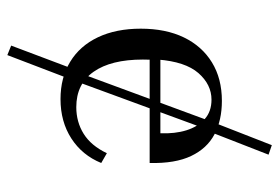

<svg xmlns="http://www.w3.org/2000/svg" viewBox="-138 -464 758 521"><g transform="rotate(90 240.5 -203.0)"><path d="M197.6 -24.2 175.8 -35.5 312.9 -407.3 334.7 -397.6ZM129 155.6 103.2 145.2 171 -34.7 196.8 -21.8ZM337.9 -396 312.9 -407.3 373.4 -562.1 399.2 -553.2ZM248.4 11.3Q190.3 11.3 147.2 -14.9Q104 -41.1 80.6 -90.3Q57.3 -139.5 57.3 -206.5Q57.3 -274.2 81 -323.4Q104.8 -372.6 148.8 -399.6Q192.7 -426.6 253.2 -426.6Q305.6 -426.6 344 -406.5Q382.3 -386.3 402.8 -343.1Q423.4 -300 421.8 -230.6H108.9L108.1 -259.7H341.1Q342.7 -299.2 333.1 -330.2Q323.4 -361.3 302.8 -379.8Q282.3 -398.4 250 -398.4Q208.9 -398.4 177.8 -362.9Q146.8 -327.4 141.1 -252.4L142.7 -250.8Q141.9 -241.9 141.5 -232.3Q141.1 -222.6 141.1 -212.1Q141.1 -125.8 174.2 -78.6Q207.3 -31.5 270.2 -31.5Q310.5 -31.5 342.7 -51.6Q375 -71.8 395.2 -114.5L421.8 -99.2Q400.8 -47.6 355.2 -18.1Q309.7 11.3 248.4 11.3Z"/></g></svg>

Font: Playfair 5pt SemiExpanded Light
Style: Regular
Weight: 400
Version: Version 2.203